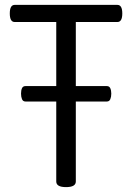

<svg xmlns="http://www.w3.org/2000/svg" viewBox="-20 -760 540 785"><path d="M84 -408H210V-670H40Q20 -670 20 -705Q20 -740 40 -740H460Q480 -740 480 -705Q480 -670 460 -670H290V-408H417Q427 -408 431 -399Q435 -390 435 -377Q435 -364 431 -354.5Q427 -345 417 -345H290V-18Q290 5 250 5Q210 5 210 -18V-345H84Q74 -345 70 -354.5Q66 -364 66 -377Q66 -391 70 -399.5Q74 -408 84 -408Z"/></svg>

Font: Offside
Style: Regular
Weight: 400
Designer: Eduardo Rodriguez Tunni
Foundry: Eduardo Rodriguez Tunni
Version: Version 1.002; ttfautohint (v1.8.4.7-5d5b);gftools[0.9.23]